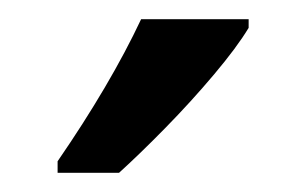

<svg xmlns="http://www.w3.org/2000/svg" viewBox="-20 -786 319 200"><path d="M239 -757Q227 -737 203 -708.5Q179 -680 152 -652.5Q125 -625 104 -606H40V-618Q95 -698 127 -766H239Z"/></svg>

Font: Noto Sans Georgian ExtraCondensed Medium
Style: Regular
Weight: 500
Width: 2
Designer: Monotype Design Team, Akaki Razmadze
Foundry: Google LLC
Version: Version 2.005; ttfautohint (v1.8.4.7-5d5b)